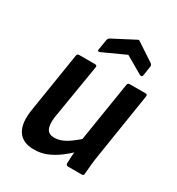

<svg xmlns="http://www.w3.org/2000/svg" viewBox="-170 -805 851 924"><g transform="rotate(30 255.0 -343.5)"><path d="M156 11Q93 11 66.5 -30.5Q40 -72 54 -154L106 -481Q108 -492 118 -492H206Q219 -492 217 -481L166 -172Q161 -128 172 -107.5Q183 -87 214 -87Q245 -87 278.5 -107.5Q312 -128 353 -167L348 -89Q319 -60 288.5 -37.5Q258 -15 226 -2Q194 11 156 11ZM341 0Q330 0 329 -11Q329 -30 330.5 -51Q332 -72 335 -92L332 -136L387 -481Q389 -492 399 -492H487Q499 -492 497 -480L441 -125Q436 -95 433 -66Q430 -37 428 -11Q428 0 417 0ZM198 -554Q193 -552 189 -553.5Q185 -555 186 -561L196 -620Q198 -630 206 -634L323 -695Q331 -701 338 -695L435 -631Q445 -624 443 -615L435 -562Q432 -549 420 -555L323 -611Z"/></g></svg>

Font: Sofia Sans Semi Condensed
Style: Bold Italic
Weight: 700
Italic angle: -9°
Version: Version 4.100